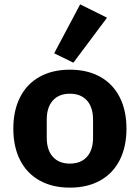

<svg xmlns="http://www.w3.org/2000/svg" viewBox="-20 -847 640 879"><path d="M41 -258Q41 -341 72 -402Q103 -463 161.5 -495.5Q220 -528 300 -528Q380 -528 438.5 -495.5Q497 -463 528 -402Q559 -341 559 -258Q559 -175 528 -114Q497 -53 438.5 -20.5Q380 12 300 12Q220 12 161.5 -20.5Q103 -53 72 -114Q41 -175 41 -258ZM406 -217V-299Q406 -356 378 -387Q350 -418 300 -418Q250 -418 222 -387Q194 -356 194 -299V-217Q194 -160 222 -129Q250 -98 300 -98Q350 -98 378 -129Q406 -160 406 -217ZM316 -560 228 -603 347 -827 470 -766Z"/></svg>

Font: iA Writer Quattro V
Style: Regular
Weight: 400
Designer: Mike Abbink, Paul van der Laan, Pieter van Rosmalen, Oliver Reichenstein
Foundry: Information Architects Inc.
Version: Version 2.000